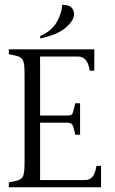

<svg xmlns="http://www.w3.org/2000/svg" viewBox="-20 -789 486 809"><path d="M338.9 -30.3Q378.4 -30.3 386.2 -89.8H405.8V0H17.1V-20.5L45.4 -26.4Q71.8 -31.7 77.6 -47.9Q83.5 -64 83.5 -102.5V-478.5Q83.5 -522.9 76.2 -536.4Q68.8 -549.8 45.9 -554.7L17.1 -560.5V-581.1H377.4V-491.2H357.9Q349.6 -549.8 310.5 -550.8H148.9V-302.2H261.7Q280.3 -302.2 283.9 -308.1Q287.6 -314 292 -332.5L296.9 -354H317.4V-221.2H296.9Q289.1 -261.2 282.5 -266.6Q275.9 -272 261.2 -272H148.9V-30.3ZM149.4 -637.2Q197.8 -658.7 219 -695.6Q240.2 -732.4 242.2 -768.6Q271 -768.6 281.5 -757.1Q292 -745.6 292 -730Q292 -702.6 257.3 -672.6Q222.7 -642.6 149.4 -627Z"/></svg>

Font: Lancelot
Style: Regular
Weight: 400
Designer: Marion Kadi
Foundry: Marion Kadi, Anton Koovit
Version: 1.004